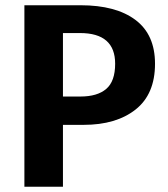

<svg xmlns="http://www.w3.org/2000/svg" viewBox="-20 -712 639 732"><path d="M287 -692Q422 -692 496.5 -636Q571 -580 571 -469Q571 -353 497 -294.5Q423 -236 299 -236H220V0H73V-692ZM287 -344Q351 -344 385 -373Q419 -402 419 -469Q419 -586 285 -586H220V-344Z"/></svg>

Font: FiraGO SemiBold
Style: Regular
Weight: 600
Designer: bBox Type
Foundry: bBox Type GmbH
Version: Version 1.001;PS 001.001;hotconv 1.0.88;makeotf.lib2.5.64775